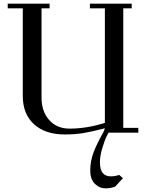

<svg xmlns="http://www.w3.org/2000/svg" viewBox="-20 -722 793 1045"><path d="M22 -676.8V-702.1H250V-676.8H206.1V-189.9Q206.1 -115.7 247.6 -68.8Q289.1 -22 358.9 -22Q452.1 -22 550.8 -53.2V-676.8H469.2V-702.1H696.8V-676.8H650.9V-25.9H732.9V0H570.8Q565.4 9.3 557.6 25.4Q549.8 41.5 536.9 84Q523.9 126.5 523.9 160.2Q523.9 201.7 539.1 219.7Q554.2 237.8 583 237.8Q606.4 237.8 628.9 230L648.9 248L606.9 293.9Q580.1 303.2 554.2 303.2Q521.5 303.2 496.3 278.3Q471.2 253.4 471.2 206.1Q471.2 155.8 488.3 109.9Q505.4 64 541 0Q546.4 -8.8 550.8 -23.9Q483.9 -6.3 437 1.7Q390.1 9.8 333 9.8Q225.6 9.8 164.8 -46.1Q104 -102.1 104 -199.2V-676.8Z"/></svg>

Font: Dehuti Alt
Style: Bold
Weight: 700
Version: Version 1.2